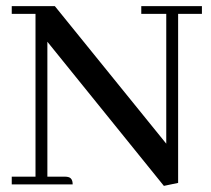

<svg xmlns="http://www.w3.org/2000/svg" viewBox="-20 -606 692 631"><path d="M444.3 -560.5H526.4V-133.8L160.2 -585.9H18.6V-560.5H96.7V-25.4H18.6V0H218.8Q218.8 -21.5 203.1 -24.4Q198.2 -25.4 193.4 -25.4H135.7V-468.8L518.6 4.9L565.4 -4.9V-560.5H643.6V-585.9H444.3Z"/></svg>

Font: Abhaya Libre Medium
Style: Regular
Weight: 500
Designer: Pushpananda Ekanayake, Sol Matas, Pathum Egodawatta
Foundry: Mooniak
Version: Version 1.050 ; ttfautohint (v1.6)